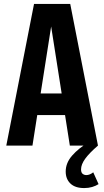

<svg xmlns="http://www.w3.org/2000/svg" viewBox="-20 -740 530 976"><path d="M12 0 153 -720H258L145 0ZM335 0 222 -720H337L478 0ZM110 -265H380V-155H110ZM408 216Q362 216 338 193Q314 170 314 132Q314 88 347 50.5Q380 13 431 -17L478 0Q434 38 413 67Q392 96 392 121Q392 137 400 143.5Q408 150 419 150Q436 150 454 136L481 196Q467 205 448.5 210.5Q430 216 408 216Z"/></svg>

Font: Instrument Sans Condensed
Style: Bold
Weight: 700
Width: 3
Designer: Rodrigo Fuenzalida
Foundry: fragTYPE
Version: Version 1.000;gftools[0.9.28]